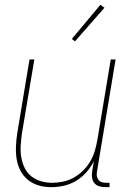

<svg xmlns="http://www.w3.org/2000/svg" viewBox="-20 -766 540 794"><path d="M192 8Q165 8 140.5 1Q116 -6 96.5 -21.5Q77 -37 65 -59.5Q53 -82 49 -107.5Q45 -133 46 -159.5Q47 -186 51 -213L102 -520H122L70 -210Q67 -186 65.5 -162Q64 -138 68 -115Q72 -92 82 -71.5Q92 -51 109.5 -37Q127 -23 149.5 -16.5Q172 -10 196 -10Q218 -10 241.5 -15Q265 -20 286 -32Q307 -44 324.5 -61.5Q342 -79 354 -100Q366 -121 372.5 -143.5Q379 -166 383 -189L438 -520H458L381 -56Q379 -47 380.5 -38Q382 -29 387.5 -22Q393 -15 401.5 -12.5Q410 -10 419 -10H433V8H416Q403 8 391 4.5Q379 1 371 -8Q363 -17 361 -30Q359 -43 361 -56L368 -99Q356 -75 337 -53.5Q318 -32 294.5 -18Q271 -4 244.5 2Q218 8 192 8ZM290 -595 277 -605 395 -746 412 -734Z"/></svg>

Font: Iosevka Term Curly Thin
Style: Italic
Weight: 100
Italic angle: -9°
Designer: Belleve Invis
Foundry: Belleve Invis
Version: Version 32.3.0